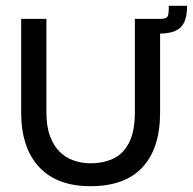

<svg xmlns="http://www.w3.org/2000/svg" viewBox="-20 -628 665 662"><path d="M292 14Q176 14 114.5 -52.5Q53 -119 53 -240V-563H140V-241Q140 -192 152.5 -158.5Q165 -125 186 -104.5Q207 -84 234.5 -74.5Q262 -65 292 -65Q337 -65 371.5 -81.5Q406 -98 425.5 -137Q445 -176 445 -241V-563H532V-240Q532 -117 471.5 -51.5Q411 14 292 14ZM497 -512 498 -563H533Q547 -563 553 -566.5Q559 -570 560.5 -579.5Q562 -589 562 -608H625Q625 -573 615.5 -552Q606 -531 584.5 -521.5Q563 -512 527 -512Z"/></svg>

Font: Darker Grotesque Light SemiBold
Style: Regular
Weight: 600
Version: Version 1.000;gftools[0.9.28]